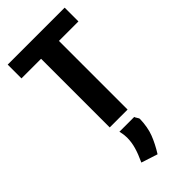

<svg xmlns="http://www.w3.org/2000/svg" viewBox="-312 -767 1163 1163"><g transform="rotate(-45 269.5 -185.0)"><path d="M217 68Q222 89 223.5 102Q225 115 225 126Q225 165 213.5 205Q202 245 179 294L284 328Q319 272 338.5 221Q358 170 360 100Q360 96 352 84Q344 72 344 68ZM514 -580V-698H26V-580H194V8H347V-580Z"/></g></svg>

Font: Repo Bold
Style: Bold
Weight: 700
Designer: Stefan Peev
Foundry: Context Ltd
Version: Version 1.502